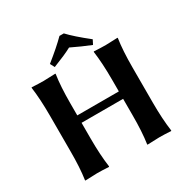

<svg xmlns="http://www.w3.org/2000/svg" viewBox="-185 -995 1134 1161"><g transform="rotate(-30 382.0 -415.0)"><path d="M547.9 -714.8 532.2 -684.1Q467.3 -710 398.9 -743.2Q355 -719.2 265.1 -684.1L249 -714.8Q334 -782.7 383.8 -833H414.1Q457 -786.6 547.9 -714.8ZM526.9 -444.8Q526.9 -560.1 515.1 -645L517.1 -647.9Q564.9 -645 599.1 -645Q599.1 -645 682.1 -647.9L683.1 -645Q670.9 -565.9 670.9 -444.8V-200.2Q670.9 -86.4 683.1 0L681.2 2.9Q633.3 0 599.1 0Q599.1 0 516.1 2.9L515.1 0Q527.3 -81.1 526.9 -200.2V-311H236.8V-200.2Q236.8 -86.4 249 0L247.1 2.9Q199.2 0 165 0Q165 0 82 2.9L81.1 0Q93.3 -81.1 92.8 -200.2V-444.8Q92.8 -560.1 81.1 -645L83 -647.9Q130.9 -645 165 -645Q165 -645 248 -647.9L249 -645Q236.8 -565.9 236.8 -444.8V-362.8H526.9Z"/></g></svg>

Font: Linux Biolinum O
Style: Bold
Weight: 700
Designer: Philipp H. Poll
Foundry: Philipp H. Poll
Version: Version 1.3.2